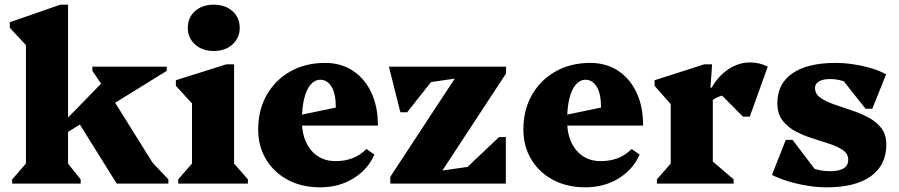

<svg xmlns="http://www.w3.org/2000/svg" viewBox="-20 -785 3844 821"><path d="M32 0V-18L107 -104L91 -76V-629L134 -546L22 -666V-690L238 -765H271V-56L255 -105L325 -18V0ZM479 0 300 -287 441 -396 665 -37 572 -60V-153L700 -18V0ZM258 -213V-269L451 -467L495 -367H453L375 -482V-500H693V-482Z M742 0V-18L817 -104L801 -76V-374L844 -296L732 -418V-442L948 -510H981V-76L965 -104L1040 -18V0ZM894 -567Q845 -567 814 -595Q783 -623 783 -666Q783 -710 814 -737.5Q845 -765 894 -765Q943 -765 974 -737.5Q1005 -710 1005 -666Q1005 -623 974 -595Q943 -567 894 -567Z M1349 16Q1271 16 1211.5 -15.5Q1152 -47 1118 -103Q1084 -159 1084 -231Q1084 -315 1120.5 -379Q1157 -443 1221.5 -479.5Q1286 -516 1370 -516Q1437 -516 1487.5 -483.5Q1538 -451 1567 -391Q1596 -331 1596 -248H1214V-283L1416 -325Q1416 -385 1397.5 -414.5Q1379 -444 1350 -444Q1326 -444 1308 -423Q1290 -402 1280.5 -362.5Q1271 -323 1271 -269Q1271 -190 1310 -143Q1349 -96 1415 -96Q1496 -96 1547 -148L1581 -124Q1553 -60 1491 -22Q1429 16 1349 16Z M1649 0V-29L1958 -500H2144V-471L1835 0ZM1775 0V-42L2075 -85L1963 -56L2114 -199H2143V0ZM1692 -305 1643 -500H2017V-462L1717 -419L1831 -444L1721 -305Z M2483 16Q2405 16 2345.5 -15.5Q2286 -47 2252 -103Q2218 -159 2218 -231Q2218 -315 2254.5 -379Q2291 -443 2355.5 -479.5Q2420 -516 2504 -516Q2571 -516 2621.5 -483.5Q2672 -451 2701 -391Q2730 -331 2730 -248H2348V-283L2550 -325Q2550 -385 2531.5 -414.5Q2513 -444 2484 -444Q2460 -444 2442 -423Q2424 -402 2414.5 -362.5Q2405 -323 2405 -269Q2405 -190 2444 -143Q2483 -96 2549 -96Q2630 -96 2681 -148L2715 -124Q2687 -60 2625 -22Q2563 16 2483 16Z M2789 0V-18L2864 -104L2848 -76V-369L2891 -291L2779 -418V-442L2992 -510H3025L3018 -410H3028V-76L3012 -108L3117 -18V0ZM3009 -342 3013 -410H3023Q3051 -460 3095 -489Q3139 -518 3186 -518Q3229 -518 3263 -500L3186 -286H3157L3034 -410L3156 -388Q3104 -388 3067.5 -376.5Q3031 -365 3009 -342Z M3515 16Q3475 16 3432 9Q3389 2 3349.5 -10Q3310 -22 3281 -37L3340 -187H3369L3505 -8H3402V-108Q3416 -83 3450.5 -68Q3485 -53 3530 -53Q3568 -53 3587.5 -65Q3607 -77 3607 -102Q3607 -127 3585 -142.5Q3563 -158 3528.5 -169.5Q3494 -181 3455.5 -193Q3417 -205 3382.5 -223Q3348 -241 3326 -270Q3304 -299 3304 -344Q3304 -427 3368.5 -471.5Q3433 -516 3553 -516Q3590 -516 3629.5 -510Q3669 -504 3706 -493Q3743 -482 3769 -467L3710 -320H3681L3545 -492H3648V-392Q3634 -418 3600.5 -432.5Q3567 -447 3530 -447Q3499 -447 3482 -437Q3465 -427 3465 -409Q3465 -384 3487 -368Q3509 -352 3544 -339.5Q3579 -327 3617.5 -314.5Q3656 -302 3691 -284Q3726 -266 3748 -238Q3770 -210 3770 -167Q3770 -79 3704 -31.5Q3638 16 3515 16Z"/></svg>

Font: Platypi Light ExtraBold
Style: Regular
Weight: 800
Version: Version 1.200